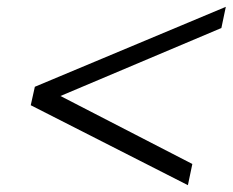

<svg xmlns="http://www.w3.org/2000/svg" viewBox="-20 -542 681 562"><path d="M70 -234 82 -288 641 -522 628 -460 157 -261 543 -62 530 0Z"/></svg>

Font: New Athena Unicode
Style: Italic
Weight: 400
Designer: J. Rusten 1997; rev. by R. Hancock 2001, 2002, rev. by D. Mastronarde 2002-2019
Foundry: Society for Classical Studies (formerly American Philological Association)
Version: Version 5.008